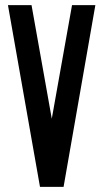

<svg xmlns="http://www.w3.org/2000/svg" viewBox="-20 -731 403 749"><path d="M352 -711 228 -2H136L11 -711H103L182 -268Q202 -380 221.5 -489.5Q241 -599 261 -711Z"/></svg>

Font: Fundamental  Brigade Condensed
Style: Regular
Weight: 400
Width: 3
Designer: Peter Wiegel, original typeface by Carl Albert Fahrenwaldt 1901
Foundry: Peter Wiegel
Version: Version 0.000 2012 initial release